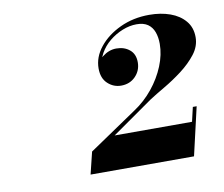

<svg xmlns="http://www.w3.org/2000/svg" viewBox="-58 -983 693 595"><g transform="rotate(-10 288.0 -685.0)"><path d="M181.5 -457 198.5 -526.5 349 -628.5Q383 -651 408.5 -682.5Q434 -714 448.5 -749.5Q463 -785 463 -819Q463 -840 457 -856.2Q451 -872.5 437.8 -881.8Q424.5 -891 402.5 -891Q380.5 -891 358 -882Q335.5 -873 316.5 -857.5Q297.5 -842 286 -821.2Q274.5 -800.5 274.5 -776.5H263.5Q263.5 -796 284 -812Q304.5 -828 327.5 -828Q352.5 -828 369.2 -814.2Q386 -800.5 386 -774.5Q386 -748.5 368.2 -730.2Q350.5 -712 323 -712Q299 -712 281 -728.8Q263 -745.5 263 -776.5Q263 -812 287.8 -843Q312.5 -874 354 -893.5Q395.5 -913 446 -913Q482.5 -913 511.8 -902.5Q541 -892 558.5 -871.2Q576 -850.5 576 -820Q576 -791.5 557 -767Q538 -742.5 510 -721.2Q482 -700 453.2 -683.2Q424.5 -666.5 404.5 -653.5L276 -563.5H519.5L530 -608.5H542L507 -457Z"/></g></svg>

Font: Bodoni Moda 11pt ExtraBold
Style: Italic
Weight: 800
Italic angle: -13°
Version: Version 2.004